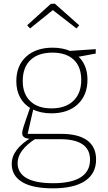

<svg xmlns="http://www.w3.org/2000/svg" viewBox="-20 -790 587 1047"><path d="M269 237Q157 237 100.5 202.5Q44 168 44 104Q44 63 71.5 27Q99 -9 150 -39L152 -33Q126 -33 113.5 -40.5Q101 -48 101 -63Q101 -70 102.5 -77Q104 -84 108 -97.5Q112 -111 121 -136.5Q130 -162 145 -206L148 -199Q110 -221 89.5 -259Q69 -297 69 -347Q69 -432 122.5 -481Q176 -530 267 -530Q324 -530 367 -510L354 -512L502 -522V-498L400 -479L405 -484Q430 -462 443.5 -429.5Q457 -397 457 -356Q457 -271 404 -221.5Q351 -172 260 -172Q201 -172 155 -195L163 -201L129 -52L122 -60H314Q407 -60 455.5 -24.5Q504 11 504 80Q504 156 444 196.5Q384 237 269 237ZM270 209Q370 209 420.5 176.5Q471 144 471 81Q471 25 430 -3Q389 -31 308 -31H161L176 -35Q76 29 76 99Q76 153 124.5 181Q173 209 270 209ZM261 -199Q337 -199 380 -240Q423 -281 423 -354Q423 -426 382 -464.5Q341 -503 266 -503Q189 -503 146.5 -463Q104 -423 104 -348Q104 -278 145 -238.5Q186 -199 261 -199ZM144 -635 128 -652 257 -769 279 -770 412 -652 397 -635 259 -742H277Z"/></svg>

Font: Bitter Thin ExtraLight
Style: Regular
Weight: 250
Version: Version 2.002